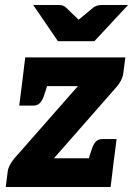

<svg xmlns="http://www.w3.org/2000/svg" viewBox="-20 -749 533 769"><path d="M3 0 11 -63Q12 -73 19 -87Q26 -101 37 -114L292 -404H67L81 -519H482L474 -457Q472 -441 464.5 -426.5Q457 -412 447 -401L196 -115H437L423 0ZM178 -433 156 -365Q150 -347 140 -336.5Q130 -326 113 -326H57L67 -404ZM326 -85 348 -153Q354 -171 363.5 -181.5Q373 -192 391 -192H447L437 -114ZM493 -729 358 -584H212L113 -729H216Q234 -729 244 -719L295 -670L354 -719Q359 -723 368 -726Q377 -729 386 -729Z"/></svg>

Font: Aleo Black
Style: Italic
Weight: 900
Italic angle: -7°
Designer: Alessio Laiso
Foundry: Alessio Laiso
Version: Version 2.001;gftools[0.9.29]